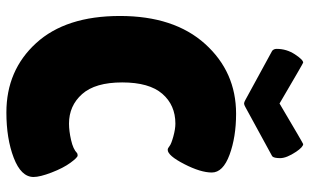

<svg xmlns="http://www.w3.org/2000/svg" viewBox="-204 -755 969 601"><g transform="rotate(90 280.5 -454.5)"><path d="M431 -919Q440 -919 455 -897Q475 -867 475 -847Q475 -827 469 -822L315 -738Q308 -734 304 -734Q300 -734 293 -738L139 -822Q133 -827 133 -836Q133 -867 150 -893Q167 -919 176 -919Q178 -919 304 -845Q429 -919 431 -919ZM449 -495Q444 -495 437.5 -500.5Q431 -506 407.5 -512.5Q384 -519 367 -519Q309 -519 273.5 -478Q238 -437 238 -352.5Q238 -268 274.5 -227Q311 -186 367 -186Q390 -186 418.5 -192.5Q447 -199 459 -211Q461 -213 467 -213Q473 -213 489.5 -190.5Q506 -168 520 -131.5Q534 -95 534 -75Q534 -36 474 -13Q414 10 332 10Q200 10 115 -83Q30 -176 30 -345.5Q30 -515 117.5 -612Q205 -709 336 -709Q409 -709 464.5 -688.5Q520 -668 520 -633Q520 -598 493.5 -546.5Q467 -495 449 -495Z"/></g></svg>

Font: Lilita One
Style: Regular
Weight: 400
Designer: Juan Montoreano
Foundry: Juan Montoreano
Version: Version 1.002